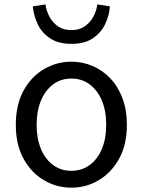

<svg xmlns="http://www.w3.org/2000/svg" viewBox="-20 -836 646 869"><path d="M303.1 13.4Q236.6 13.4 179 -20.3Q121.4 -54 86.5 -117.6Q51.6 -181.2 51.6 -271Q51.6 -361.9 86.5 -425.7Q121.4 -489.4 179 -523.1Q236.6 -556.8 303.1 -556.8Q352.9 -556.8 398.3 -537.7Q443.7 -518.6 478.8 -481.9Q513.8 -445.3 534 -392.1Q554.3 -338.9 554.3 -271Q554.3 -181.2 519.1 -117.6Q483.8 -54 426.7 -20.3Q369.7 13.4 303.1 13.4ZM303.1 -62.9Q350.2 -62.9 385.7 -88.9Q421.2 -114.9 441 -161.8Q460.7 -208.7 460.7 -271Q460.7 -333.8 441 -380.8Q421.2 -427.8 385.7 -454.2Q350.2 -480.5 303.1 -480.5Q256.1 -480.5 220.6 -454.2Q185.1 -427.8 165.4 -380.8Q145.8 -333.8 145.8 -271Q145.8 -208.7 165.4 -161.8Q185.1 -114.9 220.6 -88.9Q256.1 -62.9 303.1 -62.9ZM303.1 -637.5Q243.9 -637.5 206.3 -662.8Q168.8 -688 150.6 -726.8Q132.3 -765.7 128.5 -807.3L185.8 -816Q189.8 -787.1 203.7 -760.6Q217.7 -734.1 242.2 -716.9Q266.8 -699.7 303.1 -699.7Q339.5 -699.7 363.8 -716.9Q388.2 -734.1 402.5 -760.6Q416.7 -787.1 420.7 -816L477.4 -807.3Q474.6 -765.7 456 -726.8Q437.5 -688 400.4 -662.8Q363.4 -637.5 303.1 -637.5Z"/></svg>

Font: Noto Sans TC Thin
Style: Regular
Weight: 100
Designer: Ryoko NISHIZUKA 西塚涼子 (kana, bopomofo & ideographs); Paul D. Hunt (Latin, Greek & Cyrillic); Sandoll Communications 산돌커뮤니
Foundry: Adobe
Version: Version 2.004-H2;hotconv 1.0.118;makeotfexe 2.5.65603